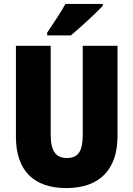

<svg xmlns="http://www.w3.org/2000/svg" viewBox="-20 -947 679 977"><path d="M503 -917V-927H313C289 -883 252 -829 220 -781V-767H341C392 -810 470 -882 503 -917ZM578 -255V-714H401V-262C401 -175 377 -143 320 -143C266 -143 238 -176 238 -261V-714H61V-251C61 -79 152 10 317 10C488 10 578 -85 578 -255Z"/></svg>

Font: Noto Sans Sinhala UI Condensed Black
Style: Regular
Weight: 900
Width: 3
Designer: Jelle Bosma - Monotype Design Team
Foundry: Monotype Imaging Inc.
Version: Version 2.006